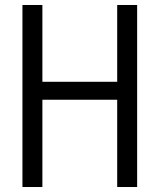

<svg xmlns="http://www.w3.org/2000/svg" viewBox="-20 -750 640 770"><path d="M70 0V-730H150V-422H450V-730H530V0H450V-350H150V0Z"/></svg>

Font: M PLUS Code Latin Expanded
Style: Regular
Weight: 400
Width: 7
Designer: Coji Morishita
Foundry: UNDERFOREST DESIGN
Version: Version 1.002; ttfautohint (v1.8.3)